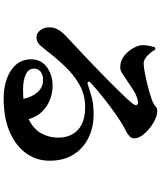

<svg xmlns="http://www.w3.org/2000/svg" viewBox="64 -881 872 1040"><g transform="rotate(90 500.0 -361.0)"><path d="M464.4 -49.8Q478 -49.8 490.7 -50.5Q503.4 -51.3 515.6 -51.8Q506.3 -97.7 479.7 -127.9Q453.1 -158.2 413.6 -158.2Q384.3 -158.2 367.9 -144.8Q351.6 -131.3 351.6 -108.9Q351.6 -79.6 383.3 -64.7Q415 -49.8 464.4 -49.8ZM236.3 -765.1 248.5 -766.1Q262.7 -740.7 283.2 -721.9Q303.7 -703.1 323.2 -703.1Q340.8 -703.1 374 -709.5Q407.2 -715.8 444.3 -725.1Q481.4 -734.4 510.3 -744.1Q534.7 -752 545.2 -759.5Q555.7 -767.1 562.3 -772Q568.8 -776.9 581.5 -776.9Q602.5 -776.9 627.9 -764.9Q653.3 -752.9 676.5 -733.9Q699.7 -714.8 714.6 -693.4Q729.5 -671.9 729.5 -652.8Q729.5 -636.7 717.5 -626Q705.6 -615.2 688.5 -606.9Q671.4 -598.6 655.3 -588.9Q627.9 -572.3 594.2 -548.6Q560.5 -524.9 527.6 -499.3Q494.6 -473.6 468.5 -451.7Q442.4 -429.7 429.2 -417Q419.9 -407.2 423.1 -402.6Q426.3 -397.9 434.6 -399.9Q454.6 -405.3 495.8 -418.7Q537.1 -432.1 599.6 -432.1Q668.5 -432.1 725.3 -404.8Q782.2 -377.4 816.4 -324.2Q850.6 -271 850.6 -192.9Q850.6 -123.5 810.8 -67.4Q771 -11.2 695.6 22Q620.1 55.2 512.2 55.2Q453.1 55.2 405.3 37.6Q357.4 20 329.3 -12.9Q301.3 -45.9 301.3 -92.8Q301.3 -147.9 343.8 -179Q386.2 -210 445.3 -210Q478.5 -210 514.9 -197.5Q551.3 -185.1 581.3 -156.5Q611.3 -127.9 625.5 -80.1Q679.2 -106.4 702.4 -148.9Q725.6 -191.4 725.6 -240.2Q725.6 -306.6 684.1 -346.4Q642.6 -386.2 559.6 -386.2Q493.2 -386.2 438.5 -355.2Q383.8 -324.2 337.4 -274.9Q291 -225.6 248.5 -169.9Q226.6 -141.6 213.4 -131.8Q200.2 -122.1 178.2 -123Q158.2 -123.5 142.1 -145.3Q126 -167 128.4 -200.2Q129.9 -224.1 144.5 -246.1Q159.2 -268.1 188.5 -294.9Q208.5 -313.5 244.4 -346.9Q280.3 -380.4 323.7 -421.9Q367.2 -463.4 409.7 -505.4Q452.1 -547.4 486.6 -582.8Q521 -618.2 538.6 -640.1Q554.2 -659.7 548.1 -667Q542 -674.3 528.3 -671.9Q498.5 -667 465.1 -645.3Q431.6 -623.5 404.3 -605Q390.1 -595.2 375.7 -585.7Q361.3 -576.2 343.3 -576.2Q309.1 -576.2 282.2 -597.9Q255.4 -619.6 240 -647.9Q224.6 -676.3 224.6 -695.8Q224.6 -715.3 227.5 -730Q230.5 -744.6 236.3 -765.1Z"/></g></svg>

Font: Source Han Serif JP Heavy
Style: Regular
Weight: 900
Designer: Ryoko NISHIZUKA  (kana & ideographs); Frank Grießhammer (Latin, Greek & Cyrillic); Wenlong ZHANG  (bopomofo); Sandoll Co
Foundry: Adobe Systems Incorporated
Version: Version 1.001;PS 1.001;hotconv 16.6.54;makeotf.lib2.5.65590